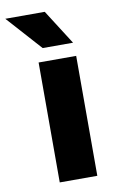

<svg xmlns="http://www.w3.org/2000/svg" viewBox="-134 -787 504 833"><g transform="rotate(-10 118.0 -370.0)"><path d="M225.6 0H60.1V-528.3H225.6ZM222.2 -586.9H88.4L-49.3 -740.2H124.5Z"/></g></svg>

Font: Sadagaat-English
Style: Regular
Weight: 900
Designer: Ahmed alsheikh
Foundry: Ahmed alsheikh Design
Version: Version 2.137;January 17, 2018;FontCreator 11.0.0.2408 64-bi